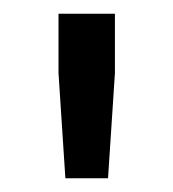

<svg xmlns="http://www.w3.org/2000/svg" viewBox="-20 -774 252 279"><path d="M65 -754H147V-668L137 -515H75L65 -668Z"/></svg>

Font: Magra
Style: Regular
Weight: 400
Designer: Viviana Monsalve
Foundry: Viviana Monsalve
Version: Version 1.001